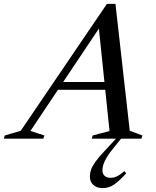

<svg xmlns="http://www.w3.org/2000/svg" viewBox="-92 -713 801 987"><path d="M180.5 -251.5 194 -291.5H517L504 -251.5ZM575 -41 640 -16.5 635 0H379.5L384.5 -16.5L471 -39.5L413 -598L438 -598.5L64.5 -40L136 -16.5L131 0H-72.5L-67.5 -16.5L14.5 -40.5L457.5 -693H501.5ZM434.5 162Q434.5 180.5 445.8 190.8Q457 201 476.5 201Q492.5 201 508 194Q523.5 187 548 166.5L556.5 178.5Q518.5 220 492.5 237Q466.5 254 436.5 254Q405 254 387.5 237.5Q370 221 370 194Q370 177 376.2 159Q382.5 141 399.5 117.5Q416.5 94 447.5 61L530 -28H553L493 46Q470 74 457.2 95.2Q444.5 116.5 439.5 132.5Q434.5 148.5 434.5 162Z"/></svg>

Font: Newsreader 36pt Medium
Style: Italic
Weight: 500
Italic angle: -17°
Designer: Hugues Gentile
Foundry: Production Type
Version: Version 1.003